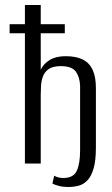

<svg xmlns="http://www.w3.org/2000/svg" viewBox="-20 -650 445 763"><path d="M251.6 93.1Q231 93.1 215.2 89.1Q199.3 85.1 188.3 79.7L195.3 48.2Q201.6 52 210.7 54.7Q219.8 57.3 232.1 57.3Q271.8 57.3 285.1 28.7Q298.3 0.1 298.3 -52.5V-309.5Q296.9 -343.6 281.4 -365.4Q265.8 -387.2 221.5 -387.2Q188.9 -387.2 172.5 -374.9Q156.1 -362.7 149.9 -344.1Q143.6 -325.5 143 -306.6Q142.4 -287.6 141.9 -273.9V0H79V-517.7H18.2V-553.9H79V-630H141.9V-553.9H237.5V-517.7H141.9V-372.8Q152.3 -395.7 176.9 -411.2Q201.5 -426.7 240.8 -426.7Q283.6 -426.7 309.8 -413.1Q336 -399.5 348.5 -371.8Q361.1 -344 361.1 -300.4V-63.7Q361.1 -11.9 352.1 19Q343.2 50 327.9 66.2Q312.7 82.4 293 87.8Q273.4 93.1 251.6 93.1Z"/></svg>

Font: Alumni Sans SC Thin
Style: Regular
Weight: 100
Designer: Robert E. Leuschke
Foundry: Robert E. Leuschke
Version: Version 1.018